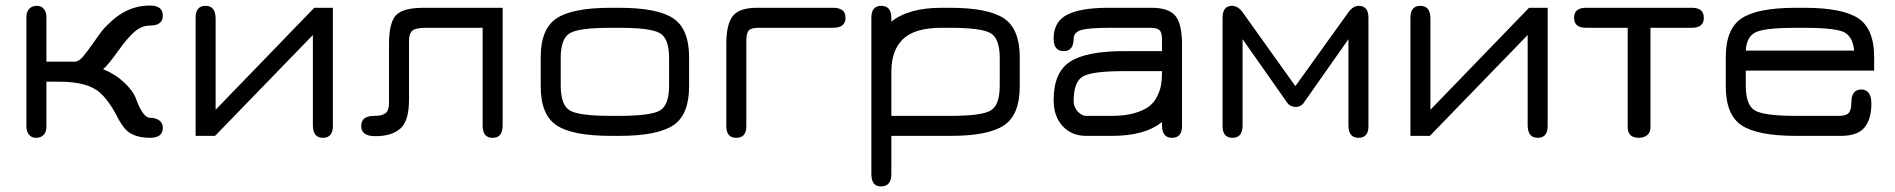

<svg xmlns="http://www.w3.org/2000/svg" viewBox="-20 -489 6821 691"><path d="M147 -428V-267H249Q263 -267 278.5 -285Q294 -303 319 -339Q336 -364 348.5 -379.5Q361 -395 383.5 -415Q406 -435 431 -448Q472 -469 520 -469Q566 -469 566 -433Q566 -397 520 -397Q490 -397 464 -374.5Q438 -352 404 -304Q369 -255 351 -240Q394 -223 427 -192Q460 -161 470 -132Q495 -65 520 -65Q541 -65 553.5 -55.5Q566 -46 566 -29Q566 7 520 7Q452 7 424 -33Q410 -52 400 -73Q371 -128 340 -155Q297 -195 193 -195H147V-32Q147 -14 137 -3.5Q127 7 110 7Q93 7 84 -5Q75 -17 75 -33V-428Q75 -446 85 -457Q95 -468 113 -468Q129 -468 138 -456.5Q147 -445 147 -428Z M1111 -461H1178V-36Q1178 7 1142 7Q1106 7 1106 -39V-363L754 0H684V-425Q684 -468 720 -468Q756 -468 756 -422V-94Z M1789 -461V-37Q1789 7 1753 7Q1717 7 1717 -36V-389H1513Q1477 -389 1464.5 -379Q1452 -369 1452 -342V-130Q1452 -53 1420.5 -26Q1389 1 1333 1H1330Q1280 1 1280 -35V-36Q1280 -72 1327 -72Q1356 -72 1368 -82Q1380 -92 1380 -118V-331Q1380 -406 1404.5 -433.5Q1429 -461 1505 -461Z M2208 0H2179Q2040 0 1983 -38Q1926 -76 1926 -178V-283Q1926 -385 1983 -423Q2040 -461 2179 -461H2208Q2346 -461 2403 -423Q2460 -385 2460 -283V-178Q2460 -76 2403 -38Q2346 0 2208 0ZM2179 -72H2208Q2321 -72 2354.5 -91Q2388 -110 2388 -181V-280Q2388 -351 2354.5 -370Q2321 -389 2208 -389H2179Q2065 -389 2031.5 -370Q1998 -351 1998 -280V-181Q1998 -110 2031.5 -91Q2065 -72 2179 -72Z M2978 -389H2711Q2684 -389 2675 -379.5Q2666 -370 2666 -342V-35Q2666 7 2630 7Q2594 7 2594 -35V-331Q2594 -402 2617.5 -431.5Q2641 -461 2704 -461H2978Q3023 -461 3023 -425Q3023 -389 2978 -389Z M3650 -283V-178Q3650 -76 3593.5 -38Q3537 0 3401 0H3188V137Q3188 182 3150 182Q3116 182 3116 137V-426Q3116 -468 3152 -468Q3188 -468 3188 -423V-411Q3250 -461 3369 -461H3398Q3536 -461 3593 -423Q3650 -385 3650 -283ZM3578 -181V-280Q3578 -351 3544.5 -370Q3511 -389 3398 -389H3369Q3272 -389 3230 -348.5Q3188 -308 3188 -232V-72H3401Q3512 -72 3545 -91Q3578 -110 3578 -181Z M4025 -305H4162V-347Q4162 -372 4153 -380.5Q4144 -389 4117 -389H3976Q3900 -389 3871 -381Q3844 -372 3844 -350Q3844 -305 3808 -305Q3772 -305 3772 -350Q3772 -411 3820.5 -436Q3869 -461 3969 -461H4124Q4187 -461 4210.5 -431.5Q4234 -402 4234 -331V-35Q4234 7 4198 7Q4162 7 4162 -38V-50Q4101 0 3982 0H3889Q3837 0 3804.5 -35Q3772 -70 3772 -129Q3772 -228 3830.5 -266.5Q3889 -305 4025 -305ZM4162 -233H4025Q3911 -233 3877.5 -214Q3844 -195 3844 -124Q3844 -104 3858.5 -88Q3873 -72 3889 -72H3982Q4028 -72 4061.5 -81.5Q4095 -91 4114 -105Q4133 -119 4144 -141Q4155 -163 4158.5 -183Q4162 -203 4162 -229Z M4833 -348 4670 -116Q4659 -104 4644 -104Q4627 -104 4615 -116L4452 -348V-38Q4452 7 4416 7Q4380 7 4380 -35V-425Q4380 -468 4414 -468Q4435 -468 4452 -445L4642 -179L4833 -445Q4850 -468 4870 -468Q4905 -468 4905 -425V-35Q4905 7 4869 7Q4833 7 4833 -38Z M5483 -461H5550V-36Q5550 7 5514 7Q5478 7 5478 -39V-363L5126 0H5056V-425Q5056 -468 5092 -468Q5128 -468 5128 -422V-94Z M5688 -461H6069Q6112 -461 6112 -425Q6112 -389 6069 -389H5920V-32Q5920 -12 5908 -2.5Q5896 7 5878 7Q5838 7 5838 -32V-389H5688Q5645 -389 5645 -425Q5645 -461 5688 -461Z M6725 -283V-235H6263V-181Q6263 -110 6296.5 -91Q6330 -72 6444 -72H6598Q6624 -72 6633.5 -82.5Q6643 -93 6643 -120Q6643 -167 6679 -167Q6715 -166 6715 -116Q6715 -61 6690.5 -30.5Q6666 0 6605 0H6444Q6305 0 6248 -38Q6191 -76 6191 -178V-283Q6191 -385 6248 -423Q6305 -461 6444 -461H6473Q6611 -461 6668 -423Q6725 -385 6725 -283ZM6473 -389H6444Q6336 -389 6301 -374Q6266 -359 6263 -307H6653Q6648 -360 6613 -375Q6576 -389 6473 -389Z"/></svg>

Font: Jura SemiBold
Style: Regular
Weight: 600
Designer: Daniel Johnson, Alexei Vanyashin
Foundry: Daniel Johnson
Version: Version 5.103